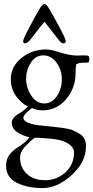

<svg xmlns="http://www.w3.org/2000/svg" viewBox="-20 -668 475 978"><path d="M203 -553Q173 -517 137 -469Q120 -447 107 -447Q98 -447 98 -458.5Q98 -470 131.5 -532.5Q165 -595 180.5 -621.5Q196 -648 206 -648Q216 -648 232 -621Q248 -594 281.5 -532Q315 -470 315 -458.5Q315 -447 303 -447Q291 -447 276 -469Q258 -493 210 -553Q206 -558 203 -553ZM82 134Q82 185 116.5 217.5Q151 250 210 250Q269 250 313 210Q357 170 357 109Q357 84 332.5 67Q308 50 274 43.5Q240 37 179 34H156Q144 42 106 80Q82 108 82 134ZM269.5 -178Q295 -215 295 -263.5Q295 -312 268 -349Q241 -386 201 -386Q161 -386 137 -348.5Q113 -311 113 -266Q113 -221 139.5 -181Q166 -141 205 -141Q244 -141 269.5 -178ZM373 -385 405 -386Q417 -386 426 -385Q435 -384 435 -366.5Q435 -349 426 -349Q389 -349 384 -347Q379 -345 376 -343.5Q373 -342 369 -341Q365 -330 365 -295Q365 -220 317 -163Q269 -106 197 -106Q165 -106 143 -118Q99 -84 99 -69Q99 -37 195 -28Q325 -16 347.5 -6Q370 4 388 15Q418 34 418 77Q418 157 345.5 223.5Q273 290 196.5 290Q120 290 65.5 263Q11 236 11 176Q11 145 26.5 122.5Q42 100 78.5 77Q115 54 130 31Q96 24 68 5.5Q40 -13 40 -44Q40 -63 63 -81Q69 -85 82 -93Q109 -109 122 -127Q108 -130 84 -153Q35 -199 35 -264Q35 -329 89 -372.5Q143 -416 213 -416Q238 -416 272 -405Q335 -385 373 -385Z"/></svg>

Font: EB Garamond
Style: Regular
Weight: 400
Version: Version 0.012